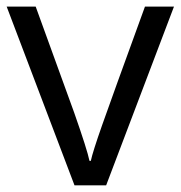

<svg xmlns="http://www.w3.org/2000/svg" viewBox="-20 -555 541 575"><path d="M203.1 0 0 -535.2H86.9L202.1 -217.8Q241.2 -106.4 248 -73.2H252Q257.3 -99.1 285.9 -180.4Q314.5 -261.7 414.1 -535.2H501L297.9 0Z"/></svg>

Font: f08437224
Style: Regular
Weight: 400
Foundry: Ascender Corporation
Version: Version 1.10